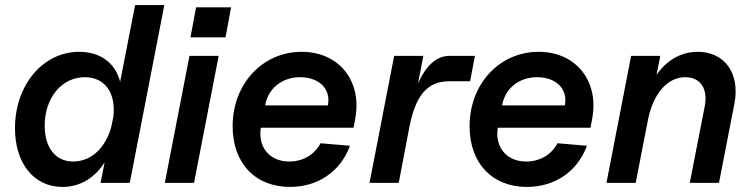

<svg xmlns="http://www.w3.org/2000/svg" viewBox="-20 -720 2961 756"><path d="M226 16C295 16 353 -19 392 -81L376 0H491L627 -700H512L453 -398C435 -470 377 -516 292 -516C149 -516 39 -385 39 -215C39 -76 114 16 226 16ZM268 -84C199 -84 156 -138 156 -225C156 -335 223 -416 314 -416C394 -416 438 -353 426 -258L419 -224C397 -138 339 -84 268 -84Z M629 0H744L841 -500H726ZM730 -573H868L890 -691H752Z M1122 16C1232 16 1321 -45 1358 -146L1242 -156C1218 -110 1172 -84 1119 -84C1042 -84 995 -140 1007 -217H1372L1379 -254C1406 -402 1314 -516 1168 -516C1014 -516 896 -390 896 -223C896 -77 985 16 1122 16ZM1271 -305H1024C1036 -373 1091 -416 1162 -416C1237 -416 1284 -369 1271 -305Z M1435 0H1550L1591 -215C1616 -346 1663 -400 1749 -400H1831L1850 -500H1749C1700 -500 1658 -463 1626 -392L1647 -500H1532Z M2055 16C2165 16 2254 -45 2291 -146L2175 -156C2151 -110 2105 -84 2052 -84C1975 -84 1928 -140 1940 -217H2305L2312 -254C2339 -402 2247 -516 2101 -516C1947 -516 1829 -390 1829 -223C1829 -77 1918 16 2055 16ZM2204 -305H1957C1969 -373 2024 -416 2095 -416C2170 -416 2217 -369 2204 -305Z M2755 -302 2696 0H2811L2872 -313C2894 -431 2834 -516 2727 -516C2661 -516 2604 -482 2565 -425L2580 -500H2465L2368 0H2483L2533 -256C2555 -355 2610 -416 2678 -416C2738 -416 2768 -371 2755 -302Z"/></svg>

Font: Uncut Sans Semibold Italic
Style: Regular
Weight: 600
Italic angle: -11°
Designer: Kasper Nordkvist
Foundry: UNCUT.wtf
Version: Version 1.304;Glyphs 3.2 (3246)